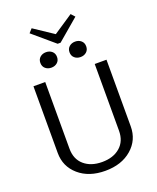

<svg xmlns="http://www.w3.org/2000/svg" viewBox="-180 -1107 1003 1227"><g transform="rotate(-20 321.0 -493.0)"><path d="M476.7 -976.7 330.8 -852.5H310.8L165 -976.7L188.3 -1002.5L320.8 -914.2L453.3 -1002.5ZM181.2 -736.7Q165 -750.8 165 -775Q165 -799.2 181.2 -813.3Q197.5 -827.5 221.7 -827.5Q245.8 -827.5 262.1 -813.3Q278.3 -799.2 278.3 -775Q278.3 -750.8 262.1 -736.7Q245.8 -722.5 221.7 -722.5Q197.5 -722.5 181.2 -736.7ZM379.6 -736.7Q363.3 -750.8 363.3 -775Q363.3 -799.2 379.6 -813.3Q395.8 -827.5 420 -827.5Q444.2 -827.5 460.4 -813.3Q476.7 -799.2 476.7 -775Q476.7 -750.8 460.4 -736.7Q444.2 -722.5 420 -722.5Q395.8 -722.5 379.6 -736.7ZM72.5 -196.7V-650H152.5V-196.7Q152.5 -125 198.8 -85Q245 -45 320.8 -45Q396.7 -45 442.9 -85Q489.2 -125 489.2 -196.7V-650H569.2V-196.7Q569.2 -104.2 500.4 -44.6Q431.7 15 320.8 15Q210 15 141.2 -44.6Q72.5 -104.2 72.5 -196.7Z"/></g></svg>

Font: Boon
Style: Regular
Weight: 400
Designer: Sungsit Sawaiwan
Foundry: FontUni
Version: Version 3.0